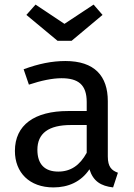

<svg xmlns="http://www.w3.org/2000/svg" viewBox="-20 -805 584 837"><path d="M45 -147C45 -53 108 12 213 12C277 12 333 -12 370 -67C386 -15 420 6 473 12L494 -52C467 -62 450 -77 450 -123V-364C450 -474 392 -539 265 -539C206 -539 148 -527 83 -503L106 -436C160 -454 209 -464 248 -464C321 -464 358 -436 358 -360V-321H277C130 -321 45 -260 45 -147ZM143 -152C143 -224 192 -260 289 -260H358V-139C328 -84 288 -57 234 -57C174 -57 143 -90 143 -152ZM231 -627H292L427 -740L388 -785L261 -701L135 -785L95 -740Z"/></svg>

Font: FiraGO Unicode
Style: Regular
Weight: 400
Designer: bBox Type
Foundry: bBox Type GmbH
Version: Version 1.001;PS 001.001;hotconv 1.0.88;makeotf.lib2.5.64775